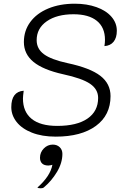

<svg xmlns="http://www.w3.org/2000/svg" viewBox="-20 -729 680 1037"><path d="M41 -150Q41 -234 108 -239Q104 -209 104 -197Q104 -125 151 -87Q198 -49 289 -49Q395 -49 452.5 -88.5Q510 -128 510 -200Q510 -247 466.5 -276.5Q423 -306 321 -328Q213 -352 161 -394.5Q109 -437 109 -502Q109 -563 143.5 -610Q178 -657 240.5 -683Q303 -709 384 -709Q449 -709 501 -690.5Q553 -672 582 -638.5Q611 -605 611 -563Q611 -525 593.5 -503.5Q576 -482 544 -480Q547 -498 547 -514Q547 -581 503 -616.5Q459 -652 377 -652Q287 -652 232.5 -614Q178 -576 178 -512Q178 -465 217.5 -436Q257 -407 345 -388Q467 -362 522 -319.5Q577 -277 577 -210Q577 -107 498 -49Q419 9 281 9Q207 9 152.5 -12.5Q98 -34 69.5 -70.5Q41 -107 41 -150ZM263 161Q260 162 253.5 163.5Q247 165 241 165Q219 165 207.5 154Q196 143 196 123Q196 94 216.5 73Q237 52 265 52Q288 52 302.5 66Q317 80 317 102Q317 151 287.5 200Q258 249 217 283Q212 288 200 288Q187 288 182 284Q252 222 263 161Z"/></svg>

Font: K2D ExtraLight
Style: Italic
Weight: 275
Italic angle: -10°
Designer: Katatrad Aksorn Co.,Ltd.
Foundry: Cadson Demak Co.,Ltd.
Version: Version 1.000; ttfautohint (v1.6)